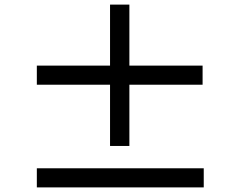

<svg xmlns="http://www.w3.org/2000/svg" viewBox="-20 -828 1040 834"><path d="M860 -460V-543H542V-808H458V-543H140V-460H458V-194H542V-460ZM865 -97H140V-14H865Z"/></svg>

Font: Noto Sans CJK SC Medium
Style: Regular
Weight: 500
Designer: Ryoko NISHIZUKA 西塚涼子 (kana, bopomofo & ideographs); Paul D. Hunt (Latin, Greek & Cyrillic); Sandoll Communications 산돌커뮤니
Foundry: Adobe
Version: Version 2.004;hotconv 1.0.118;makeotfexe 2.5.65603